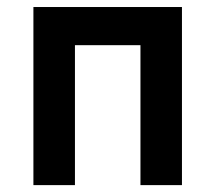

<svg xmlns="http://www.w3.org/2000/svg" viewBox="-20 -538 626 558"><path d="M388.2 0V-406.7H197.8V0H77.1V-517.6H508.8V0Z"/></svg>

Font: Cascadia Mono NF SemiBold
Style: Regular
Weight: 600
Monospace: yes
Designer: Aaron Bell
Foundry: Saja Typeworks
Version: Version 2404.023; ttfautohint (v1.8.4)